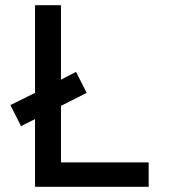

<svg xmlns="http://www.w3.org/2000/svg" viewBox="-20 -720 660 740"><path d="M115 -700V-362L20 -315L61 -234L115 -261V0H553V-94H215V-312L314 -362L273 -443L215 -413V-700Z"/></svg>

Font: Space Text Medium
Style: Regular
Weight: 500
Designer: Florian Karsten (Space Text), Colophon Foundry (Space Mono)
Foundry: Florian Karsten
Version: Version 1.003;PS 001.003;hotconv 1.0.88;makeotf.lib2.5.64775